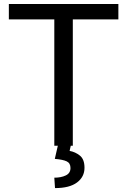

<svg xmlns="http://www.w3.org/2000/svg" viewBox="-20 -731 637 963"><path d="M573.7 -710.9V-633.8H345.2V0H252.4V-633.8H24.4V-710.9ZM270 0H335L329.1 25.9Q357.4 30.8 380.6 49.3Q403.8 67.9 403.8 110.4Q403.8 156.2 366.2 184.3Q328.6 212.4 255.9 212.4L252.4 160.2Q286.1 160.2 309.8 148.9Q333.5 137.7 333.5 111.8Q333.5 87.4 314.7 78.4Q295.9 69.3 254.9 65.9Z"/></svg>

Font: Vazirmatn RD
Style: Regular
Weight: 400
Designer: Saber Rastikerdar
Foundry: Saber Rastikerdar
Version: Version 32.102